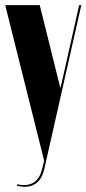

<svg xmlns="http://www.w3.org/2000/svg" viewBox="-29 -719 335 744"><path d="M125 -699.2 204.1 -380.9H206.1L277.8 -699.2H286.1L142.1 -62Q134.8 -29.3 115 -12.2Q95.2 4.9 65.9 4.9Q55.7 4.9 36.1 1L38.1 -4.9Q115.2 11.7 133.8 -63L142.1 -96.2L-8.8 -699.2Z"/></svg>

Font: Moniqa Black Display
Style: Regular
Weight: 900
Designer: Rajesh Rajput
Foundry: Rajesh Rajput
Version: Version 1.000